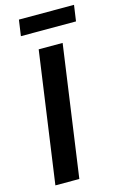

<svg xmlns="http://www.w3.org/2000/svg" viewBox="-130 -919 624 976"><g transform="rotate(-15 182.0 -431.0)"><path d="M352 -778H62L74 -862H364ZM161 0H35L132 -690H258Z"/></g></svg>

Font: Exo 2.0 Semi Bold
Style: Italic
Weight: 600
Italic angle: -8°
Designer: Natanael Gama
Version: Version 1.001;PS 001.001;hotconv 1.0.70;makeotf.lib2.5.58329